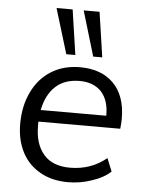

<svg xmlns="http://www.w3.org/2000/svg" viewBox="-55 -816 653 867"><g transform="rotate(5 272.0 -382.5)"><path d="M129 -254V-234Q129 -152 170 -105Q210 -59 289 -59Q384 -59 454 -117L478 -58Q446 -28 393 -11Q341 7 286 7Q213 7 160 -23Q105 -54 77 -108Q48 -164 48 -236Q48 -319 79 -382Q109 -445 165 -480Q221 -515 295 -515Q392 -515 447 -460Q503 -404 503 -300Q503 -278 500 -254ZM299 -453Q232 -453 191 -416Q149 -378 135 -307H432Q433 -376 398 -415Q362 -453 299 -453ZM228 -568 166 -772H239L269 -568ZM350 -568 289 -772H361L391 -568Z"/></g></svg>

Font: PRinguin Sans
Style: Italic
Weight: 400
Designer: Vernon Adams
Foundry: Vernon Adams
Version: ""